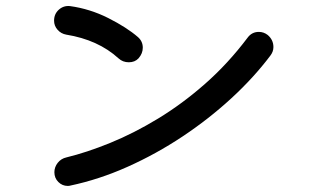

<svg xmlns="http://www.w3.org/2000/svg" viewBox="-20 -632 1040 632"><path d="M436 -440Q424 -427 404 -427Q384 -427 370 -440Q303 -501 198 -518Q181 -521 169.5 -534Q158 -547 158 -564Q158 -586 173.5 -600Q189 -614 210 -612Q276 -603 336.5 -572.5Q397 -542 434 -510Q450 -496 450 -475Q450 -456 436 -440ZM211 -21Q208 -20 203 -20Q185 -20 172 -33Q159 -46 159 -65Q159 -82 170 -96Q181 -110 199 -114Q265 -130 342.5 -161.5Q420 -193 500 -241.5Q580 -290 655.5 -356.5Q731 -423 795 -508Q809 -527 832 -527Q848 -527 861 -517Q880 -501 880 -477Q880 -462 870 -449Q815 -376 741 -308Q667 -240 580.5 -182.5Q494 -125 400 -83Q306 -41 211 -21Z"/></svg>

Font: Kiwi Maru Medium
Style: Regular
Weight: 500
Designer: Hiroki-Chan
Version: Version 1.100